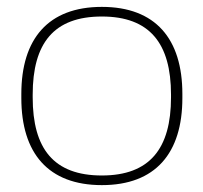

<svg xmlns="http://www.w3.org/2000/svg" viewBox="-20 -529 591 558"><path d="M42 -256V-244C42 -84 120 9 276 9C432 9 510 -84 510 -244V-256C510 -416 432 -509 276 -509C120 -509 42 -416 42 -256ZM75 -246V-254C75 -403 136 -481 276 -481C415 -481 477 -403 477 -254V-246C477 -97 415 -19 276 -19C136 -19 75 -97 75 -246Z"/></svg>

Font: LT Wave Text Thin
Style: Regular
Weight: 100
Designer: Daniel Lyons
Version: Version 2.5 (Glyphs App)